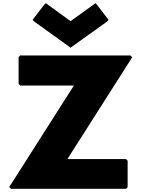

<svg xmlns="http://www.w3.org/2000/svg" viewBox="-20 -1181 887 1208"><path d="M800 -832H107L97 -822V-653L107 -643H445L38 -4L49 7H773L783 -3V-170L773 -180H404L812 -821ZM257 -1150 185 -1056 196 -1045 424 -881 653 -1045 663 -1056 591 -1150 581 -1161 424 -1048 268 -1161Z"/></svg>

Font: Hussar Woodtype
Style: Ultra
Weight: 900
Foundry: Cannot Into Space Fonts
Version: Version 1.07